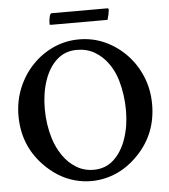

<svg xmlns="http://www.w3.org/2000/svg" viewBox="-55 -834 787 896"><g transform="rotate(-5 338.5 -385.5)"><path d="M116.2 -86.9Q24.4 -182.6 24.4 -320.3Q24.4 -388.7 48.8 -448.7Q73.2 -508.8 116.2 -554.2Q159.2 -599.6 215.8 -625.5Q272.5 -651.4 336.9 -651.4Q401.4 -651.4 458 -625.5Q514.6 -599.6 558.1 -554.2Q601.6 -508.8 626 -448.7Q650.4 -388.7 650.4 -320.3Q650.4 -182.6 558.6 -86.9Q495.1 -20.5 416 1.5Q336.9 23.4 258.3 1.5Q179.7 -20.5 116.2 -86.9ZM352.5 -39.1Q408.2 -39.1 446.8 -74.7Q485.4 -110.4 505.9 -170.4Q526.4 -230.5 526.4 -301.8Q526.4 -376 506.8 -443.4Q494.1 -487.3 468.3 -523.9Q442.4 -560.5 405.8 -582Q369.1 -603.5 322.3 -603.5Q266.6 -603.5 228 -568.4Q189.5 -533.2 169.4 -473.6Q149.4 -414.1 149.4 -341.8Q149.4 -268.6 169.9 -202.1Q183.6 -158.2 209 -121.1Q234.4 -84 271 -61.5Q307.6 -39.1 352.5 -39.1ZM211.9 -730.5Q206.1 -730.5 206.1 -734.4Q206.1 -753.9 210 -768.6Q213.9 -784.2 219.7 -784.2H481.4Q487.3 -784.2 487.3 -776.4Q485.4 -756.8 477.5 -730.5Z"/></g></svg>

Font: Crimson Text SemiBold
Style: Regular
Weight: 600
Designer: Sebastian Kosch
Foundry: Sebastian Kosch
Version: Version 1.100; ttfautohint (v1.8.4)